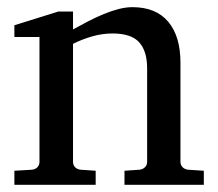

<svg xmlns="http://www.w3.org/2000/svg" viewBox="-20 -514 607 534"><path d="M326.2 0V-39.1L368.2 -42Q377 -43 383.1 -48.8Q389.2 -54.7 389.2 -64V-324.2Q389.2 -371.6 367.2 -396.2Q345.2 -420.9 293 -420.9Q264.2 -420.9 236.3 -412.8Q208.5 -404.8 183.1 -392.1V-64Q183.1 -54.7 189 -48.8Q194.8 -43 204.1 -42L246.1 -39.1V0H20V-39.1L68.8 -42Q78.1 -43 84 -48.8Q89.8 -54.7 89.8 -64V-411.1H20V-443.8L142.1 -481.9H183.1V-432.1Q204.1 -443.8 225.8 -455.1Q247.6 -466.3 269 -475.1Q290.5 -483.9 310.5 -489Q330.6 -494.1 348.1 -494.1Q413.6 -494.1 447.8 -453.6Q481.9 -413.1 481.9 -339.8V-64Q481.9 -54.7 488 -48.8Q494.1 -43 502.9 -42L546.9 -39.1V0Z"/></svg>

Font: BabelStone Ogham Stemless
Style: Regular
Weight: 400
Designer: Andrew West
Foundry: BabelStone
Version: Version 2.02 March 14, 2022